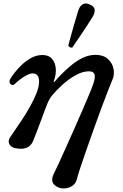

<svg xmlns="http://www.w3.org/2000/svg" viewBox="-20 -809 700 1096"><path d="M316 262Q258 239 288 181Q297 164 315 124.5Q333 85 356.5 32.5Q380 -20 405.5 -77Q431 -134 453.5 -186.5Q476 -239 492.5 -278.5Q509 -318 514 -335Q526 -373 518.5 -387.5Q511 -402 488 -402Q451 -402 410.5 -379Q370 -356 335 -324Q300 -292 277 -264Q271 -257 264 -245Q257 -233 253 -224Q247 -211 236.5 -182Q226 -153 213 -118.5Q200 -84 188 -52Q176 -20 168 -2Q143 54 64 36Q43 31 33.5 14Q24 -3 38 -26Q44 -35 62 -61Q80 -87 104 -123Q128 -159 150.5 -199Q173 -239 188 -276.5Q203 -314 203 -343Q203 -390 167 -390Q152 -390 131 -379Q110 -368 92 -353.5Q74 -339 65 -330Q57 -322 48 -324.5Q39 -327 35.5 -337Q32 -347 39 -359Q47 -373 64.5 -395.5Q82 -418 106.5 -441Q131 -464 160.5 -479.5Q190 -495 222 -495Q258 -495 277 -473Q296 -451 298.5 -417Q301 -383 287 -346Q286 -342 287.5 -340.5Q289 -339 292 -343Q307 -361 332 -386.5Q357 -412 388 -437.5Q419 -463 454 -479.5Q489 -496 525 -496Q569 -496 595 -473Q621 -450 628 -416.5Q635 -383 621 -352Q613 -333 596 -290Q579 -247 558 -190Q537 -133 515 -71.5Q493 -10 473 47.5Q453 105 438.5 148.5Q424 192 419 213Q413 238 394 251Q375 264 353 266Q331 268 316 262ZM393.2 -538Q386.6 -535.4 379.2 -539.2Q371.8 -543 369.7 -548.7Q370.8 -552.8 376.3 -573.3Q381.8 -593.8 389.9 -622.7Q398 -651.6 406.6 -680.8Q415.1 -710 422 -733.1Q428.9 -756.1 433 -763.1Q440.1 -778.7 456 -786.2Q471.9 -793.6 493.2 -782.8Q517.6 -772.6 519.9 -756.6Q522.2 -740.6 515 -725Q511.5 -717.1 498.8 -697.1Q486.1 -677.1 469.3 -651.2Q452.5 -625.3 435.6 -600.6Q418.7 -575.8 406.7 -558.5Q394.8 -541.2 393.2 -538Z"/></svg>

Font: Zen Antique
Style: Regular
Weight: 400
Designer: Yoshimichi Ohira
Foundry: Positype
Version: Version 1.001